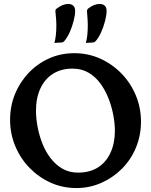

<svg xmlns="http://www.w3.org/2000/svg" viewBox="-20 -940 763 971"><path d="M356 -671Q426 -671 487 -643.5Q548 -616 594.5 -568Q641 -520 667 -457.5Q693 -395 693 -325Q693 -255 667.5 -193.5Q642 -132 596.5 -86.5Q551 -41 492 -15Q433 11 366 11Q296 11 235.5 -16.5Q175 -44 129 -91.5Q83 -139 57 -201.5Q31 -264 31 -334Q31 -403 55.5 -463.5Q80 -524 124.5 -571Q169 -618 228 -644.5Q287 -671 356 -671ZM347 -593Q289 -593 247.5 -566.5Q206 -540 184 -492Q162 -444 162 -380Q162 -342 170 -299Q178 -256 194 -215Q210 -174 235.5 -140.5Q261 -107 295.5 -87Q330 -67 375 -67Q435 -67 476.5 -94Q518 -121 539.5 -169Q561 -217 561 -279Q561 -313 553.5 -355Q546 -397 530 -439Q514 -481 489 -516Q464 -551 428.5 -572Q393 -593 347 -593ZM414 -723Q419 -739 421.5 -762.5Q424 -786 424 -814.2Q424 -825 423 -840.5Q422 -856 421 -868.5Q420 -881 420 -884Q420 -893 428 -898.4Q456 -920 485 -920Q499 -920 509 -911.8Q519 -903.6 519 -884.5Q519 -864 511.5 -834.5Q504 -805 491.5 -777Q479 -749 463 -731Q456.5 -725 450 -725ZM255 -723Q260 -739 262.5 -762.5Q265 -786.1 265 -814.3Q265 -825.1 264 -840.5Q263 -856 261.5 -868.5Q260 -881 260 -884Q260 -892.3 268.4 -897.8Q298 -920 325.6 -920Q340 -920 350 -911.8Q360 -903.6 360 -884.5Q360 -864 352.5 -834.5Q345 -805 332.5 -777Q320 -749 304 -731Q298 -725 290 -725Z"/></svg>

Font: Young Serif Light
Style: Regular
Weight: 300
Designer: Bastien Sozeau
Foundry: NBR — Bastien Sozeau
Version: Version 5.001